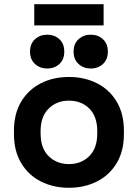

<svg xmlns="http://www.w3.org/2000/svg" viewBox="-20 -874 652 908"><path d="M306 14Q232 14 173 -16Q114 -46 80 -103Q46 -160 46 -240V-256Q46 -336 80 -393Q114 -450 173 -480Q232 -510 306 -510Q380 -510 439 -480Q498 -450 532 -393Q566 -336 566 -256V-240Q566 -160 532 -103Q498 -46 439 -16Q380 14 306 14ZM306 -98Q364 -98 402 -135.5Q440 -173 440 -243V-253Q440 -323 402.5 -360.5Q365 -398 306 -398Q248 -398 210 -360.5Q172 -323 172 -253V-243Q172 -173 210 -135.5Q248 -98 306 -98ZM409 -550Q375 -550 351.5 -571.5Q328 -593 328 -630Q328 -667 351.5 -688.5Q375 -710 409 -710Q444 -710 467 -688.5Q490 -667 490 -630Q490 -593 467 -571.5Q444 -550 409 -550ZM203 -550Q169 -550 145.5 -571.5Q122 -593 122 -630Q122 -667 145.5 -688.5Q169 -710 203 -710Q238 -710 261 -688.5Q284 -667 284 -630Q284 -593 261 -571.5Q238 -550 203 -550ZM142 -754V-854H470V-754Z"/></svg>

Font: Space Grotesk
Style: Bold
Weight: 700
Designer: Florian Karsten
Foundry: Florian Karsten
Version: Version 2.000